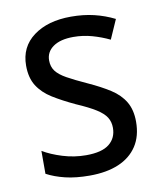

<svg xmlns="http://www.w3.org/2000/svg" viewBox="-68 -602 564 668"><g transform="rotate(-10 214.0 -268.0)"><path d="M387 -147Q387 -96 364 -61Q341 -26 298.5 -8Q256 10 196 10Q147 10 110 1Q73 -8 45 -23V-104Q73 -87 113.5 -74.5Q154 -62 196 -62Q252 -62 278 -83Q304 -104 304 -140Q304 -161 294 -177Q284 -193 259.5 -208.5Q235 -224 191 -243Q146 -264 113 -284.5Q80 -305 62 -333.5Q44 -362 44 -405Q44 -471 94.5 -508.5Q145 -546 227 -546Q271 -546 308.5 -537Q346 -528 380 -511L350 -443Q321 -457 289 -466Q257 -475 223 -475Q177 -475 151.5 -457Q126 -439 126 -409Q126 -387 137.5 -371.5Q149 -356 175 -341.5Q201 -327 245 -307Q289 -287 321 -266.5Q353 -246 370 -217.5Q387 -189 387 -147Z"/></g></svg>

Font: Noto Sans Thai SemiCondensed
Style: Regular
Weight: 400
Width: 4
Designer: Monotype Design Team
Foundry: Monotype Imaging Inc.
Version: Version 2.001